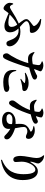

<svg xmlns="http://www.w3.org/2000/svg" viewBox="1526 -2391 948 4040"><g transform="rotate(90 2000.0 -371.0)"><path d="M377.5 -746.5 384.7 -765.2Q427.3 -762.5 468.8 -755.1Q510.2 -747.7 544.6 -730.6Q600.1 -704.7 636.4 -660.6Q672.6 -616.4 672.6 -564.6Q672.6 -544.2 661.5 -535.6Q650.4 -527.1 632.7 -525.5Q615 -523.9 595.1 -524.8Q575.2 -525.7 558.2 -524.6Q540.3 -523.5 517.9 -518.6Q495.4 -513.6 474.2 -504.7Q452.9 -495.9 439.4 -483.1Q425.9 -470.2 425.9 -453.5Q425.9 -437.8 439.7 -418.9Q453.4 -400.1 474.9 -379.7Q496.3 -359.3 520.5 -338.7Q544.6 -318.1 565.2 -299.2Q616.3 -251.3 638.2 -204.6Q660 -157.8 660 -108.7Q660 -52.6 626.2 -21.3Q592.5 9.9 524 9.9Q499.7 9.9 478.9 5.7Q458.1 1.5 436.3 -6.6Q414.4 -14.8 386.1 -25.4Q353.1 -38.9 313.8 -54.1Q274.4 -69.4 232.6 -88.6L246.9 -113.2Q276.1 -103.1 312.6 -93.6Q349.2 -84.2 386.3 -78.6Q423.3 -72.9 452.7 -72.9Q506.2 -72.9 525.9 -90.4Q545.7 -107.8 545.7 -135.2Q545.7 -177.1 530.2 -209.1Q514.8 -241.1 486.6 -276.6Q459.3 -312.6 435.5 -342.4Q411.8 -372.2 397.1 -399.4Q382.4 -426.6 382.4 -454.1Q382.4 -472.7 396.5 -491.4Q410.6 -510 432 -527.6Q453.4 -545.2 474.9 -560.5Q496.4 -575.9 511.4 -587.8Q525.4 -599 527 -608.4Q528.6 -617.9 522.8 -629.7Q507.7 -663.9 467.8 -694.5Q427.8 -725.2 377.5 -746.5ZM69.9 -173.6Q80.7 -142.4 96.2 -123.8Q111.7 -105.1 127 -105.1Q135.7 -105.1 147.9 -110Q160.2 -114.8 184.4 -129Q208.5 -143.2 250.7 -169.6Q297 -199.9 345.8 -227.7Q394.6 -255.6 444.7 -277.8Q494.8 -300 545.9 -313.1Q597 -326.2 647.1 -326.2Q711.5 -326.2 763.1 -309.3Q814.6 -292.4 853 -265Q891.4 -237.7 913.6 -206.5Q936 -176.3 945.4 -150.5Q954.9 -124.8 954.9 -97.3Q954.9 -73.4 940.3 -52.6Q925.6 -31.8 893.5 -31.8Q866.7 -31.8 853.3 -50.5Q839.9 -69.2 827.6 -105.4Q817.2 -136.1 801.6 -167.7Q786 -199.4 762 -227.2Q738.1 -254.9 702.8 -271.8Q667.6 -288.7 618.1 -288.7Q570.7 -288.7 521.9 -269.4Q473.1 -250.2 425.8 -218.5Q378.5 -186.9 333.8 -147.4Q289 -107.8 248.7 -67.2Q232.6 -50.5 218.9 -27.7Q205.2 -4.9 190.2 11.9Q175.2 28.6 154.9 28.6Q132 28.6 104.9 9.2Q77.9 -10.2 58.4 -39.8Q39 -69.5 39 -99.5Q39 -117.8 42.9 -138Q46.9 -158.2 53 -173.3Z M1272.3 -776.8 1272.9 -791.8Q1293.5 -800.4 1313.6 -805Q1333.8 -809.7 1355.2 -809.1Q1385.7 -808.9 1414.3 -799.8Q1443 -790.8 1461.8 -777.3Q1480.7 -763.7 1480.7 -749.8Q1480.7 -737 1474.7 -723.2Q1468.8 -709.4 1459 -687.9Q1449.1 -666.4 1437.1 -628.2Q1431 -607.6 1419.9 -566.7Q1408.9 -525.8 1394.7 -476Q1380.4 -426.2 1364.1 -378.6Q1350.2 -336.3 1332.5 -284.5Q1314.8 -232.7 1295.6 -181Q1276.4 -129.3 1258.2 -85.3Q1240.1 -41.2 1225.3 -13.8Q1211.9 11.6 1197.9 26.5Q1184 41.3 1156.2 41.3Q1133.6 41.3 1117.9 19.3Q1102.2 -2.7 1102.2 -32.7Q1102.2 -53.5 1109.4 -67.4Q1116.6 -81.3 1128.7 -96.6Q1140.8 -111.8 1154.6 -135.4Q1182.7 -179.9 1217 -248.7Q1251.2 -317.6 1284.4 -412.7Q1295.5 -445.4 1306.4 -486.1Q1317.3 -526.8 1326.7 -568.5Q1336 -610.2 1342.1 -645.5Q1348.3 -680.8 1349.9 -701.9Q1351.1 -720.9 1347.4 -729.6Q1343.8 -738.3 1331.2 -748.4Q1319.6 -757.1 1305.2 -764.1Q1290.7 -771.1 1272.3 -776.8ZM1085.4 -623.3Q1123.9 -595.3 1150.1 -584.9Q1176.4 -574.5 1207.8 -573.8Q1252.1 -573 1296.2 -580.2Q1340.2 -587.3 1370.8 -595.1Q1428.2 -609.4 1467.8 -625.5Q1507.4 -641.7 1536.6 -657.1Q1551.7 -665.8 1563.1 -672.6Q1574.5 -679.5 1581.2 -679.5Q1594.1 -679.5 1611.3 -674.5Q1628.5 -669.4 1641.5 -658.1Q1654.6 -646.8 1654.6 -627.2Q1654.6 -606 1634.6 -591Q1614.5 -575.9 1560.3 -556.7Q1543 -550.3 1510.5 -540.3Q1478 -530.4 1439.7 -520.2Q1401.3 -509.9 1364.2 -502.4Q1334.7 -496.9 1295.5 -491.5Q1256.4 -486.1 1227.1 -486.1Q1189.4 -486.1 1160.7 -495.3Q1131.9 -504.5 1110.6 -532.3Q1089.2 -560 1072.9 -614.4ZM1516 -419.2 1510.5 -433.8Q1549.8 -459.9 1606.6 -479.4Q1663.4 -499 1724.4 -499Q1773.7 -499 1805.7 -489.7Q1837.6 -480.3 1853.7 -470.9Q1876.7 -457.3 1886.4 -441Q1896.2 -424.7 1896.2 -408.6Q1896.2 -388.1 1881.4 -376.8Q1866.7 -365.6 1833.5 -365Q1820.2 -364.8 1804.4 -363.3Q1788.5 -361.9 1768.5 -357.5Q1735.6 -352.6 1704.1 -343.8Q1672.6 -335.1 1645.9 -325.5L1637 -338.2Q1652.1 -348 1670.5 -361.7Q1688.9 -375.5 1704.5 -388.6Q1720.1 -401.8 1724.9 -407.1Q1733.3 -416.3 1720.2 -420.6Q1704.8 -426.1 1680.6 -429Q1656.4 -431.9 1634.1 -431.9Q1610.2 -431.9 1580.2 -428.5Q1550.2 -425.1 1516 -419.2ZM1472.7 -238.8 1456.4 -237.8Q1453.6 -217.1 1451.7 -190.3Q1449.8 -163.4 1454.1 -139Q1459.5 -83.2 1490 -44.4Q1520.6 -5.6 1574.9 14.4Q1629.3 34.5 1705.6 34.5Q1756.1 34.5 1790.7 30.2Q1825.3 25.8 1848.8 20.3Q1879.4 13.4 1896.7 0.2Q1913.9 -13 1913.9 -32.6Q1913.9 -54.4 1900.9 -67.8Q1887.8 -81.2 1867.8 -87.4Q1847.8 -93.5 1827.8 -93.5Q1818.4 -93.5 1801 -89Q1783.6 -84.5 1754.9 -79.5Q1726.2 -74.5 1682 -74.5Q1621.8 -74.5 1577.6 -90.6Q1533.5 -106.7 1504.1 -148.9Q1489.4 -170.4 1482.4 -195.3Q1475.5 -220.2 1472.7 -238.8Z M2636.8 -597.5 2636.3 -615.8Q2679.4 -629.5 2720.4 -629.1Q2761.5 -628.8 2791.7 -619.7Q2842.7 -604.6 2872.3 -572.5Q2902 -540.5 2902 -498.4Q2902 -474.5 2892.7 -458.6Q2883.4 -442.7 2859.2 -442.7Q2839.6 -442.7 2822.3 -450.3Q2805.1 -457.9 2785.4 -465.4Q2765.7 -472.8 2738 -472.3Q2716.5 -471.2 2695.1 -463Q2673.8 -454.9 2662.8 -438.6Q2651.8 -422.3 2651.9 -397.6Q2651.9 -372.9 2655.6 -343.8Q2658.5 -323.8 2664.6 -292.3Q2670.6 -260.8 2677 -223.8Q2683.3 -186.8 2687.9 -148.8Q2692.5 -110.8 2692.5 -77.1Q2692.5 -10.6 2643.8 24.3Q2595.1 59.2 2509 59.2Q2426.4 59.2 2379.9 21.6Q2333.4 -16 2333.4 -71Q2333.4 -111.7 2359.2 -146.8Q2385.1 -182 2435.6 -203.9Q2486.1 -225.9 2558.9 -225.9Q2643.2 -225.9 2703.4 -205.2Q2763.6 -184.5 2804.8 -161.2Q2852.2 -136.3 2882.1 -105.7Q2912.1 -75 2912.1 -41.6Q2912.1 -12.2 2897.7 0.7Q2883.2 13.5 2865.9 13.5Q2850.9 13.5 2839.6 5.1Q2828.4 -3.2 2815.3 -17.3Q2802.3 -31.3 2782.9 -47.8Q2753.7 -74.8 2713.9 -100.4Q2674.1 -126 2621.5 -142.7Q2568.9 -159.4 2500.5 -159.4Q2439 -159.4 2410.1 -137Q2381.2 -114.6 2381.2 -90.2Q2381.2 -65.4 2403.6 -49Q2426 -32.5 2478.1 -32.5Q2515 -32.5 2540.2 -43.1Q2565.3 -53.6 2578.4 -73.8Q2591.5 -93.9 2591.5 -122.5Q2592.3 -149 2590.6 -182.6Q2588.9 -216.3 2587.6 -251.1Q2586.3 -285.8 2586.3 -315.1Q2586.3 -362.6 2595.5 -396.7Q2604.7 -430.8 2626.8 -456.7Q2656.1 -491.3 2690 -508.7Q2723.9 -526 2747.2 -538.5Q2751.2 -544.3 2748.5 -551.3Q2745.8 -558.3 2737.8 -564.2Q2721.6 -578.2 2695.6 -586.6Q2669.6 -594.9 2636.8 -597.5ZM2091 -669.4Q2112.3 -653.3 2131.7 -640.7Q2151.2 -628 2174 -620.4Q2196.8 -612.8 2228.9 -612.8Q2253.1 -612.8 2280.1 -616.9Q2307.2 -621 2331.6 -626.5Q2356.1 -632 2371.7 -635.7Q2428.5 -651.2 2460 -664.5Q2491.5 -677.8 2507.4 -685.9Q2523.4 -694 2531.2 -694Q2548.6 -694 2565.6 -682.2Q2582.6 -670.3 2582.6 -646.2Q2582.6 -629.1 2573.7 -618.9Q2564.8 -608.6 2552 -599.8Q2528.9 -585.2 2490.1 -571.7Q2451.4 -558.1 2405.4 -547.6Q2359.3 -537.1 2312.5 -531Q2265.6 -524.9 2225.4 -524.9Q2183.5 -524.9 2155.4 -535.8Q2127.2 -546.8 2108.9 -576.4Q2090.5 -605.9 2076.4 -660.7ZM2265.8 -775.6V-790.4Q2280 -797.4 2303.3 -803.9Q2326.7 -810.4 2347.5 -810.4Q2377.1 -810.4 2401.4 -803Q2425.7 -795.6 2440.7 -783.5Q2449.6 -777.6 2450.8 -766Q2452.1 -754.4 2447.7 -734.6Q2443.2 -714.7 2433.3 -684.6Q2423.5 -654.4 2408.7 -609.7Q2401.8 -589.3 2389.4 -550.7Q2377 -512.1 2359.5 -462.9Q2342.1 -413.6 2320.4 -359.4Q2298.7 -305.1 2273.1 -251.7Q2247.4 -198.3 2219 -152.2Q2200.3 -122.5 2183.9 -104.6Q2167.5 -86.6 2146.3 -86.6Q2121 -86.6 2107 -107.7Q2093 -128.7 2093 -153.8Q2093 -172.5 2098.3 -187.3Q2103.6 -202 2117.5 -218.9Q2152.9 -262.6 2187.7 -314.4Q2222.6 -366.3 2253.1 -427.8Q2283.6 -489.4 2305.3 -560.6Q2314.3 -589.2 2320.6 -615.2Q2327 -641.3 2330.6 -664.6Q2334.3 -687.9 2334.5 -706.8Q2334.8 -722.8 2328.7 -733.2Q2322.7 -743.6 2309.7 -752.7Q2297.5 -761.8 2285.5 -767.3Q2273.4 -772.9 2265.8 -775.6Z M3245.8 -816 3252.3 -825.2Q3269.3 -825 3289.5 -820.7Q3309.8 -816.5 3325.4 -809.2Q3350.9 -797.7 3372 -778.2Q3393.1 -758.8 3406.3 -737.8Q3419.5 -716.9 3419.5 -699.8Q3419.5 -680.3 3414.2 -664Q3408.9 -647.8 3402.4 -630.5Q3393.9 -606.5 3388.9 -585.2Q3383.9 -563.8 3382.1 -548.5Q3381.2 -534.7 3385.9 -534.1Q3390.5 -533.4 3397.3 -545.8Q3423.7 -592.4 3452.6 -625.3Q3481.5 -658.3 3513.3 -675.8Q3545.1 -693.4 3578.6 -693.4Q3635.9 -693.4 3678.4 -658.1Q3720.9 -622.8 3744.8 -551.5Q3768.8 -480.2 3768.8 -371.9Q3768.8 -258.3 3726.8 -164.8Q3684.9 -71.3 3592.2 -7.4Q3499.5 56.5 3346.9 82.4L3339 63.5Q3438 24.1 3498.5 -27.9Q3559.1 -79.9 3590.7 -139.9Q3622.4 -200 3633.9 -263.9Q3645.3 -327.8 3645.3 -389.5Q3645.3 -478 3633.6 -533.4Q3621.9 -588.7 3600.2 -614.8Q3578.6 -640.8 3548.9 -640.8Q3530.4 -640.8 3508.6 -628.9Q3486.8 -616.9 3466.1 -593.9Q3445.4 -570.8 3428.2 -536.3Q3404.6 -490.1 3393.3 -444.8Q3381.9 -399.5 3381.9 -352.3Q3381.9 -317 3385.7 -288.2Q3389.4 -259.4 3389.4 -225.5Q3389.4 -204 3374.8 -190.5Q3360.1 -176.9 3339 -176.9Q3316.9 -176.9 3302.4 -187.9Q3287.9 -198.9 3278.2 -220.4Q3272 -235.3 3268.2 -252.9Q3264.3 -270.5 3262.4 -290Q3260.6 -309.6 3260.6 -329.1Q3260.6 -365.2 3267.4 -411.8Q3274.1 -458.4 3282.7 -506Q3291.2 -553.6 3298 -594Q3304.7 -634.5 3304.7 -659Q3304.7 -692.5 3299 -718.7Q3293.3 -744.9 3280.1 -768.2Q3266.8 -791.5 3245.8 -816Z"/></g></svg>

Font: Early Summer Mincho VF
Style: Regular
Weight: 250
Designer: GuiWonder
Version: Version 1.002